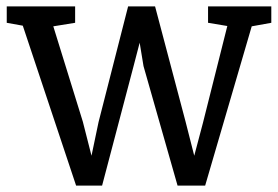

<svg xmlns="http://www.w3.org/2000/svg" viewBox="-20 -566 866 598"><path d="M1 -495V-546H214V-495L146 -484L238 -187L265 -81L287 -186L379 -546H463L558 -187L585 -81L612 -183L688 -485L628 -495V-546H825V-495L764 -484L619 12H533L427 -360L415 -433L396 -360L298 12H217L51 -486Z"/></svg>

Font: Martel DemiBold
Style: Regular
Weight: 600
Designer: Dan Reynolds
Foundry: Dan Reynolds
Version: Version 1.001; ttfautohint (v1.1) -l 5 -r 5 -G 72 -x 0 -D la